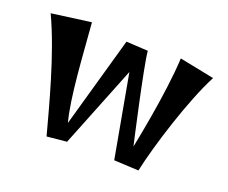

<svg xmlns="http://www.w3.org/2000/svg" viewBox="-86 -605 886 747"><g transform="rotate(20 357.0 -232.0)"><path d="M331 -447 225 -72C199 -168 190 -340 179 -472L16 -450C85 -303 135 -104 165 6L247 -2L382 -340L444 3L546 8C570 -104 637 -317 696 -429L552 -458C545 -307 496 -73 496 -73C496 -73 426 -380 421 -442Z"/></g></svg>

Font: Original Surfer
Style: Regular
Weight: 400
Designer: Astigmatic (AOETI)
Foundry: Astigmatic (AOETI)
Version: Version 1.001